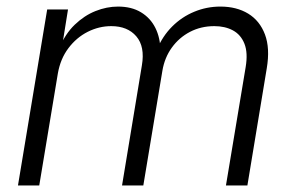

<svg xmlns="http://www.w3.org/2000/svg" viewBox="-20 -570 905 590"><path d="M35.2 0 125 -541H189L169.4 -418.9L161.6 -420.9Q180.2 -465.8 209.7 -494.1Q239.3 -522.5 273.7 -536.1Q308.1 -549.8 342.8 -549.8Q384.3 -549.8 413.3 -532.2Q442.4 -514.6 457.5 -484.1Q472.7 -453.6 473.1 -413.6L462.4 -418Q479.5 -459 509 -488.5Q538.6 -518.1 576.9 -533.9Q615.2 -549.8 657.2 -549.8Q707 -549.8 742.7 -528.1Q778.3 -506.3 794.2 -464.1Q810.1 -421.9 799.8 -360.4L740.2 0H674.3L734.9 -363.8Q742.2 -407.7 731.2 -435.5Q720.2 -463.4 695.8 -476.6Q671.4 -489.7 638.7 -489.7Q597.7 -489.7 564 -472.2Q530.3 -454.6 508.1 -423.8Q485.8 -393.1 479 -352.5L420.4 0H355L416 -369.1Q425.8 -426.8 398.9 -458.3Q372.1 -489.7 321.8 -489.7Q284.2 -489.7 249.5 -472.2Q214.8 -454.6 190.2 -421.9Q165.5 -389.2 157.7 -343.8L100.6 0Z"/></svg>

Font: Inter 17pt Light
Style: Italic
Weight: 300
Italic angle: -9.3988°
Version: Version 4.001;git-66647c0bb